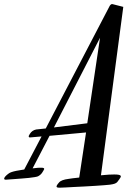

<svg xmlns="http://www.w3.org/2000/svg" viewBox="-200 -778 660 919"><path d="M19 -163.1 325.2 -750Q326.7 -752.9 328.6 -754.6Q330.6 -756.3 333 -757.8Q335.9 -758.8 338.4 -758.3Q340.8 -757.8 344.2 -756.8L390.1 -745.1L283.2 61Q303.7 58.6 320.6 57.9Q337.4 57.1 347.2 57.1Q361.8 57.1 368.9 58.8Q376 60.5 377.7 63.5Q379.4 66.4 377.2 70.6Q375 74.7 371.1 80.1Q366.7 85 364.5 88.9Q362.3 92.8 358.4 95.9Q354.5 99.1 347.4 101.6Q340.3 104 326.2 106Q316.4 107.4 297.4 108.6Q278.3 109.9 254.6 111.6Q231 113.3 205.1 114.5Q179.2 115.7 156.5 116.9Q133.8 118.2 116.5 119.1Q99.1 120.1 92.8 120.1Q72.3 121.6 70.8 116Q69.3 110.4 82 96.2Q92.3 82.5 128.9 78.1Q134.3 77.1 147.5 75.4Q160.6 73.7 179.2 71.8L211.9 -144L37.1 -127.9L-43.9 27.8Q-13.7 23.9 0 24.7Q13.7 25.4 11.2 32.2Q7.8 39.6 1.2 49.3Q-5.4 59.1 -18.1 65.9Q-22.5 67.9 -34.2 69.8Q-45.9 71.8 -61.5 73.5Q-77.1 75.2 -94.5 76.4Q-111.8 77.6 -127.2 78.9Q-142.6 80.1 -154.3 80.8Q-166 81.5 -169.9 82Q-182.1 83 -179.7 75Q-177.2 66.9 -162.1 55.2Q-159.7 53.2 -156 50.8Q-152.3 48.3 -144 45.4Q-135.7 42.5 -121.6 39.6Q-107.4 36.6 -84 33.2L-1 -125L-57.1 -120.1Q-60.5 -120.1 -62 -123Q-64 -127 -61 -129.9L-57.1 -137.2Q-46.4 -154.3 -26.9 -158.2ZM217.8 -188 278.8 -597.2 58.1 -168Z"/></svg>

Font: Mervale Script
Style: Regular
Weight: 400
Designer: Astigmatic (AOETI)
Foundry: Astigmatic (AOETI)
Version: Version 1.000